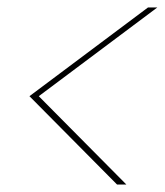

<svg xmlns="http://www.w3.org/2000/svg" viewBox="-20 -638 442 515"><path d="M84 -380 319 -143H294L59 -380L377 -618H402Z"/></svg>

Font: Poppins Thin
Style: Italic
Weight: 250
Italic angle: -10°
Designer: Ninad Kale (Devanagari), Jonny Pinhorn (Latin)
Foundry: Indian Type Foundry
Version: Version 3.200;PS 1.000;hotconv 16.6.54;makeotf.lib2.5.65590